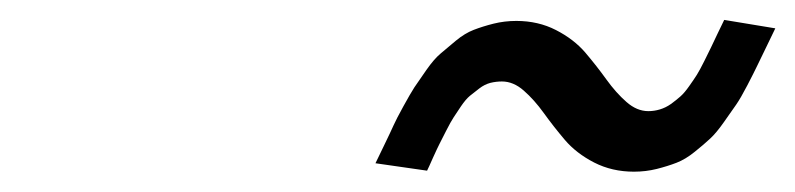

<svg xmlns="http://www.w3.org/2000/svg" viewBox="-20 -774 783 189"><path d="M618.2 -664.6Q624 -664.6 629.6 -666.3Q635.3 -668 640.4 -671.6Q645.5 -675.3 649.7 -679Q653.8 -682.6 658.4 -689.2Q663.1 -695.8 666 -700.4Q668.9 -705.1 673.3 -713.9Q677.7 -722.7 679.9 -727.3Q682.1 -731.9 686.5 -741.2Q690.9 -750.5 692.9 -754.4L743.2 -746.1Q741.2 -741.7 734.6 -728.3Q728 -714.8 725.1 -708.7Q722.2 -702.6 715.6 -689.9Q709 -677.2 704.6 -670.9Q700.2 -664.6 692.6 -653.8Q685.1 -643.1 679 -637.5Q672.9 -631.8 663.8 -624.5Q654.8 -617.2 646 -613.8Q637.2 -610.4 626.5 -607.7Q615.7 -605 604 -605Q582.5 -605 564.9 -614Q547.4 -623 536.1 -636.2Q524.9 -649.4 515.4 -662.6Q505.9 -675.8 495.6 -684.8Q485.4 -693.8 474.1 -693.8Q468.3 -693.8 462.6 -692.4Q457 -690.9 451.9 -687Q446.8 -683.1 442.6 -679.7Q438.5 -676.3 433.8 -669.4Q429.2 -662.6 426.5 -658.4Q423.8 -654.3 419.2 -645.3Q414.6 -636.2 412.6 -632.3Q410.6 -628.4 406.2 -618.7Q401.9 -608.9 400.4 -606L349.6 -613.3Q351.6 -617.7 358.2 -631.1Q364.7 -644.5 367.4 -650.6Q370.1 -656.7 377 -669.2Q383.8 -681.6 387.9 -688Q392.1 -694.3 399.7 -705.1Q407.2 -715.8 413.6 -721.2Q419.9 -726.6 428.7 -733.9Q437.5 -741.2 446.3 -744.6Q455.1 -748 465.8 -750.7Q476.6 -753.4 488.3 -753.4Q509.8 -753.4 527.3 -744.4Q544.9 -735.4 556.2 -722.2Q567.4 -709 576.9 -695.8Q586.4 -682.6 596.7 -673.6Q606.9 -664.6 618.2 -664.6Z"/></svg>

Font: Cantarell
Style: Italic
Weight: 400
Italic angle: -16°
Designer: Dave Crossland
Version: Version 1.004